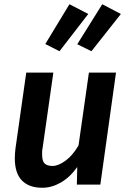

<svg xmlns="http://www.w3.org/2000/svg" viewBox="-20 -872 609 907"><path d="M232 -529 181 -171Q179 -163 179 -155V-141Q179 -110 191.5 -99Q204 -88 228 -88Q255 -88 289 -112.5Q323 -137 351 -185L400 -529H528L454 0H343L345 -83Q310 -34 267 -9.5Q224 15 180 15Q117 15 83.5 -19.5Q50 -54 50 -124Q50 -144 53 -170L104 -529ZM345 -663 463 -852 551 -806 412 -630ZM194 -664 308 -852 397 -806 261 -630Z"/></svg>

Font: Xgbmvzvtohvqztyvzapvmeyoton
Style: Regular
Weight: 500
Italic angle: -8°
Designer: Carrois Corporate & Edenspiekermann
Foundry: Carrois Corporate GbR & Edenspiekermann AG
Version: Version 2.001